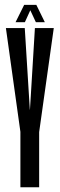

<svg xmlns="http://www.w3.org/2000/svg" viewBox="-20 -794 254 814"><path d="M66.5 0H146V-234L208 -675H128L107 -329H106.5L85 -675H5L66.5 -235ZM46 -700H85.5L108.5 -750.5L132 -700H170L134 -773.5H82.5Z"/></svg>

Font: Anybody UltraCondensed
Style: Regular
Weight: 400
Width: 1
Version: Version 1.113;gftools[0.9.25]